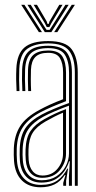

<svg xmlns="http://www.w3.org/2000/svg" viewBox="-20 -779 401 805"><path d="M293.8 0V-474.8Q293.8 -534.5 270.1 -565.8Q246.5 -597 182 -597Q125.8 -597 94.5 -574.4Q63.2 -551.8 60.8 -490Q59 -444.2 61.5 -397.2H49.5Q46.5 -446.8 48.5 -490.5Q51 -553 82.6 -579.9Q114.2 -606.8 182 -606.8Q255.5 -606.8 280.8 -572.1Q306 -537.5 306 -474.8V0ZM269 0V-38L272.8 -102.8H269.8Q257.5 -62.5 228.2 -38Q199 -13.5 153.5 -13.5Q114.2 -13.5 90.5 -37.6Q66.8 -61.8 63.5 -105.2Q61.8 -129.8 62.8 -155.2Q64.5 -208 86 -240.8Q107.5 -273.5 155.5 -299Q176.2 -310 206.6 -322.8Q237 -335.5 269.5 -347.2V-474.8Q269.5 -522.2 251.6 -549.8Q233.8 -577.2 182 -577.2Q133.8 -577.2 110.5 -556.6Q87.2 -536 85.2 -487.2Q84.5 -471.5 84.6 -447Q84.8 -422.5 86.2 -397.2H73.8Q72.5 -420.5 72.2 -445.2Q72 -470 72.8 -487.5Q75 -540.5 100.5 -563.9Q126 -587.2 182 -587.2Q239.2 -587.2 260.4 -558.4Q281.5 -529.5 281.5 -474.8V0ZM149.8 6.2Q101.2 6.2 72.1 -22.2Q43 -50.8 38.8 -104Q37 -128.8 38 -156.8Q40.2 -211.5 64.2 -249.5Q88.2 -287.5 145 -318Q165.5 -329.2 189.2 -340.1Q213 -351 244.5 -363V-474.8Q244.5 -513.8 231.1 -535.6Q217.8 -557.5 182 -557.5Q145.8 -557.5 128.5 -540.4Q111.2 -523.2 109.8 -486.5Q109.2 -470.5 109.2 -446.5Q109.2 -422.5 110.5 -397.2H98.2Q97 -421 97 -445.5Q97 -470 97.5 -487Q99.2 -531 120.2 -549.1Q141.2 -567.2 182 -567.2Q226 -567.2 241.4 -542.4Q256.8 -517.5 256.8 -474.8V-354.8Q226.2 -343.2 198 -331.1Q169.8 -319 150.2 -308.5Q100.5 -282.2 76.4 -246.6Q52.2 -211 50.2 -156Q50 -142.5 50 -130.5Q50 -118.5 51.2 -104.8Q54.8 -56.8 81 -30.2Q107.2 -3.8 151.8 -3.8Q194.8 -3.8 220.6 -22.4Q246.5 -41 262.2 -72.2H265.2L257.2 -21V0H245.2L245 -11.8L254.5 -45.2H251.8Q233.2 -18 208.6 -5.9Q184 6.2 149.8 6.2ZM155.5 -23.2Q191.5 -23.2 216.9 -40Q242.2 -56.8 255.8 -82.6Q269.2 -108.5 269.2 -136V-336Q238.8 -325 209.8 -312.6Q180.8 -300.2 160.5 -289Q118.2 -265.8 97.8 -235.4Q77.2 -205 75 -154.5Q73.8 -129.5 75.8 -105.8Q79.2 -66.5 100 -44.9Q120.8 -23.2 155.5 -23.2ZM157.2 -33.5Q126.5 -33.5 108.5 -53.2Q90.5 -73 88 -107.5Q86.2 -130.8 87.2 -152.8Q89 -202 108.2 -230Q127.5 -258 165.5 -279.2Q188 -291.8 210.2 -302.2Q232.5 -312.8 256.8 -321.5V-135.2Q256.8 -97.5 230.9 -65.5Q205 -33.5 157.2 -33.5ZM158 -43Q197 -43 220.6 -70.9Q244.2 -98.8 244.2 -134.8V-306.5Q225 -298.5 207.6 -289.6Q190.2 -280.8 171 -269.8Q133.2 -248.2 117 -222Q100.8 -195.8 99.5 -152.5Q98.8 -129.8 100.2 -108.2Q102.5 -78.2 117.5 -60.6Q132.5 -43 158 -43ZM69 -758.8H82.5L156 -644.2H143ZM95.2 -758.8H108.8L162 -673.8L175.2 -653.8H188L201 -673.8L254.2 -758.8H267.8L195.2 -644.2H168ZM121.2 -758.8H135L175.8 -689.2L179 -678.8H184.5L187.5 -689.2L228.5 -758.8H242L195.8 -682.5L187.2 -665.5H176L167.5 -682.5ZM280.8 -758.8H294L220.2 -644.2H207Z"/></svg>

Font: Big Shoulders Inline Text Light
Style: Regular
Weight: 300
Designer: Patric King
Foundry: XO Type Co
Version: Version 1.000